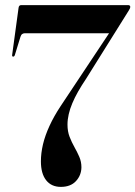

<svg xmlns="http://www.w3.org/2000/svg" viewBox="-20 -720 530 751"><path d="M411 -596.5 412.5 -590H77.5Q71.5 -590 67 -587Q62.5 -584 60 -576L38 -504.5Q37 -501.5 35.2 -500Q33.5 -498.5 31 -498.5Q29.5 -498.5 28.2 -500.2Q27 -502 27.5 -505L52.5 -688.5Q53 -694 55.5 -697Q58 -700 63 -700H481.5Q485.5 -700 487.5 -698Q489.5 -696 489.5 -693.5Q489.5 -690 487.8 -686.2Q486 -682.5 482.5 -677L316.5 -411.5Q299 -385.5 285.5 -361.8Q272 -338 262.8 -316Q253.5 -294 248.8 -273.2Q244 -252.5 244 -232.5Q244 -206 252.2 -184.8Q260.5 -163.5 271.2 -144.5Q282 -125.5 290.2 -106.5Q298.5 -87.5 298.5 -65.5Q298 -34 277 -11.5Q256 11 218 11Q181 11 160.5 -15Q140 -41 140 -89Q140 -121 148.2 -155.8Q156.5 -190.5 173.8 -228Q191 -265.5 217.5 -305.5Z"/></svg>

Font: Fraunces 120pt SemiBold
Style: Regular
Weight: 600
Version: Version 1.000;[b76b70a41]